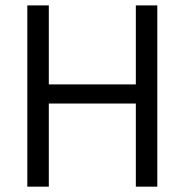

<svg xmlns="http://www.w3.org/2000/svg" viewBox="-20 -704 696 724"><path d="M492.2 0Q512.7 0 573.2 0Q573.2 -170.9 573.2 -683.6Q552.7 -683.6 492.2 -683.6Q492.2 -609.4 492.2 -385.7Q410.2 -385.7 164.1 -385.7Q164.1 -460 164.1 -683.6Q143.6 -683.6 83 -683.6Q83 -512.7 83 0Q103.5 0 164.1 0Q164.1 -78.1 164.1 -313.5Q246.1 -313.5 492.2 -313.5Q492.2 -235.4 492.2 0Z"/></svg>

Font: Aptus Gothic JP
Style: Medium
Weight: 400
Designer: Fuminori Ogawa / Motoya
Version: Version 1